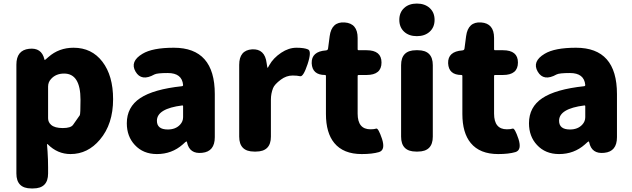

<svg xmlns="http://www.w3.org/2000/svg" viewBox="-20 -851 3549 1078"><path d="M156 207Q72 207 72 123V-488Q72 -569 143 -577Q213 -585 229 -519Q230 -514 231.5 -514Q233 -514 252 -531Q311 -583 393 -583Q495 -583 555 -504.5Q615 -426 615 -294Q615 -154 541 -67Q473 14 376 14Q303 14 248 -41Q244 -45 244 -40L247 0Q250 44 250 88V123Q250 207 166 207ZM428 -204Q432 -210 432 -291Q432 -438 340 -438Q294 -438 267 -408Q250 -390 250 -365V-187Q250 -165 267 -150Q287 -132 332.5 -132Q378 -132 390.5 -150.5Q403 -169 428 -204Z M861 14Q784 14 737 -37Q692 -85 692 -159Q692 -250 767 -300Q842 -350 1002 -367Q1008 -368 1008 -374Q1002 -441 922 -441Q862 -441 847 -433Q774 -392 741 -449Q708 -506 780 -549Q836 -583 956 -583Q1186 -583 1186 -323V-81Q1186 0 1115 7Q1044 15 1030 -52Q1029 -57 1026.5 -57Q1024 -57 1006 -40Q945 14 861 14ZM922 -124Q966 -124 991 -151Q1008 -169 1008 -193V-255Q1008 -260 1003 -259Q861 -241 861 -173Q861 -124 922 -124Z M1407 0Q1323 0 1323 -84V-487Q1323 -569 1395 -574Q1467 -578 1477 -497L1480 -478Q1481 -470 1482.5 -470Q1484 -470 1492 -485Q1514 -525 1559 -555Q1601 -583 1644.5 -583Q1688 -583 1709.5 -573.5Q1731 -564 1707 -491Q1683 -419 1665.5 -423Q1648 -427 1623 -427Q1588 -427 1557 -404Q1521 -377 1513 -356Q1501 -325 1501 -292V-84Q1501 0 1417 0Z M2011 14Q1908 14 1857 -48Q1810 -105 1810 -211V-425Q1810 -430 1805 -430Q1733 -430 1730 -496Q1728 -562 1810 -568Q1821 -569 1822 -579L1831 -648Q1842 -730 1915 -725Q1988 -720 1988 -638V-574Q1988 -569 1993 -569H2038Q2122 -569 2122 -500Q2122 -430 2038 -430H1993Q1988 -430 1988 -425V-213Q1988 -125 2060 -125Q2081 -125 2092.5 -129Q2104 -133 2125 -71Q2145 -8 2107.5 3Q2070 14 2011 14Z M2316 0Q2232 0 2232 -84V-485Q2232 -569 2316 -569H2326Q2410 -569 2410 -485V-84Q2410 0 2326 0ZM2320.5 -648Q2276 -648 2249 -673Q2222 -698 2222 -739.5Q2222 -781 2249 -806Q2276 -831 2320.5 -831Q2365 -831 2392.5 -806Q2420 -781 2420 -739.5Q2420 -698 2392.5 -673Q2365 -648 2320.5 -648Z M2777 14Q2674 14 2623 -48Q2576 -105 2576 -211V-425Q2576 -430 2571 -430Q2499 -430 2496 -496Q2494 -562 2576 -568Q2587 -569 2588 -579L2597 -648Q2608 -730 2681 -725Q2754 -720 2754 -638V-574Q2754 -569 2759 -569H2804Q2888 -569 2888 -500Q2888 -430 2804 -430H2759Q2754 -430 2754 -425V-213Q2754 -125 2826 -125Q2847 -125 2858.5 -129Q2870 -133 2891 -71Q2911 -8 2873.5 3Q2836 14 2777 14Z M3119 14Q3042 14 2995 -37Q2950 -85 2950 -159Q2950 -250 3025 -300Q3100 -350 3260 -367Q3266 -368 3266 -374Q3260 -441 3180 -441Q3120 -441 3105 -433Q3032 -392 2999 -449Q2966 -506 3038 -549Q3094 -583 3214 -583Q3444 -583 3444 -323V-81Q3444 0 3373 7Q3302 15 3288 -52Q3287 -57 3284.5 -57Q3282 -57 3264 -40Q3203 14 3119 14ZM3180 -124Q3224 -124 3249 -151Q3266 -169 3266 -193V-255Q3266 -260 3261 -259Q3119 -241 3119 -173Q3119 -124 3180 -124Z"/></svg>

Font: Resource Han Rounded TW Heavy
Style: Regular
Weight: 900
Designer: Cyano Hao (round all glyphs); Ryoko NISHIZUKA 西塚涼子 (kana, bopomofo & ideographs); Paul D. Hunt (Latin, Greek & Cyrillic)
Foundry: Cyano Hao
Version: 0.990